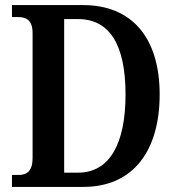

<svg xmlns="http://www.w3.org/2000/svg" viewBox="-20 -734 695 754"><path d="M27 0H307C505 0 607 -144 607 -363C607 -590 494 -714 307 -714H27V-667H50C84 -667 108 -655 108 -603V-113C108 -63 86 -47 54 -47H27ZM287 -56H232V-659H287C410 -659 473 -559 473 -363C473 -169 410 -56 287 -56Z"/></svg>

Font: Noto Serif Georgian Condensed SemiBold
Style: Regular
Weight: 600
Width: 3
Designer: Monotype Design Team, Akaki Razmadze
Foundry: Google LLC
Version: Version 2.003